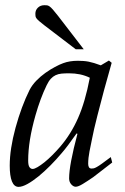

<svg xmlns="http://www.w3.org/2000/svg" viewBox="-20 -711 484 742"><path d="M408.2 -104 413.6 -83 340.3 -26.4Q317.4 -10.7 299.8 0Q282.2 10.7 272.5 10.7Q263.7 10.7 255.4 1.5Q247.1 -7.8 247.1 -21.5Q247.1 -73.2 279.3 -193.8L275.9 -195.3Q257.3 -168.9 243.2 -150.1Q229 -131.3 218.3 -119.1Q197.8 -94.7 174.6 -71.3Q151.4 -47.9 128.9 -29.5Q106.4 -11.2 86.2 0Q65.9 11.2 51.8 11.2Q34.7 11.2 26.1 -10Q17.6 -31.2 17.6 -70.8Q17.6 -134.8 40 -217.3Q63 -300.8 94.2 -363.3Q104 -382.3 120.4 -399.2Q136.7 -416 155.3 -429.2Q173.8 -442.4 192.1 -452.1Q210.4 -461.9 224.1 -466.8Q248.5 -476.1 281.2 -476.1Q293 -476.1 302.7 -475.3Q312.5 -474.6 322.5 -472.7Q332.5 -470.7 343.8 -467.3Q355 -463.9 369.6 -458.5L400.9 -477.1L411.6 -468.3Q396 -413.6 382.3 -363.3Q368.7 -313 356.4 -264.2Q349.1 -234.9 344 -213.4Q338.9 -191.9 336.4 -177.7Q331.1 -151.9 325.9 -126Q320.8 -100.1 320.8 -78.1Q320.8 -69.8 323.7 -64.7Q326.7 -59.6 334 -59.6Q338.4 -59.6 342.5 -60.5Q346.7 -61.5 354.2 -65.7Q361.8 -69.8 374.3 -78.9Q386.7 -87.9 408.2 -104ZM327.1 -410.6Q309.1 -419.4 289.1 -423.6Q269 -427.7 247.1 -427.7Q230.5 -427.7 217.8 -426.5Q205.1 -425.3 194.8 -420.4Q184.6 -415.5 176.3 -406.5Q168 -397.5 160.2 -381.3Q147.9 -356 137.2 -327.1Q126.5 -298.3 117.2 -265.6Q103 -215.8 95.9 -172.4Q88.9 -128.9 88.9 -90.3Q88.9 -71.8 94 -64.9Q99.1 -58.1 106 -58.1Q113.3 -58.1 125.2 -65.2Q137.2 -72.3 151.9 -84Q166.5 -95.7 182.4 -111.6Q198.2 -127.4 213.4 -145Q254.9 -193.8 281.7 -254.9Q309.1 -316.4 327.1 -410.6ZM303.7 -520.5H272.9L151.9 -612.8Q138.7 -623 131.6 -629.2Q124.5 -635.3 121.1 -639.9Q117.7 -644.5 117.2 -648.7Q116.7 -652.8 116.7 -658.2Q116.7 -671.9 126.5 -681.4Q136.2 -690.9 151.9 -690.9Q157.7 -690.9 161.9 -690.4Q166 -689.9 171.4 -686.3Q176.8 -682.6 184.3 -674.1Q191.9 -665.5 204.1 -649.9Z"/></svg>

Font: XB Kayhan
Style: Italic
Weight: 400
Italic angle: -12°
Designer: Behnam
Foundry: Irmug
Version: Version 7.300 2009